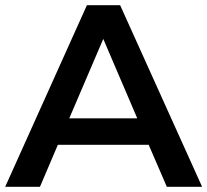

<svg xmlns="http://www.w3.org/2000/svg" viewBox="-25 -720 799 740"><path d="M-5 0 310 -700H438L754 0H618L548 -162H198L129 0ZM242 -264H504L373 -570Z"/></svg>

Font: Montserrat SemiBold
Style: Regular
Weight: 600
Designer: Julieta Ulanovsky
Foundry: Julieta Ulanovsky
Version: Version 9.000; ttfautohint (v1.8.4.7-5d5b)